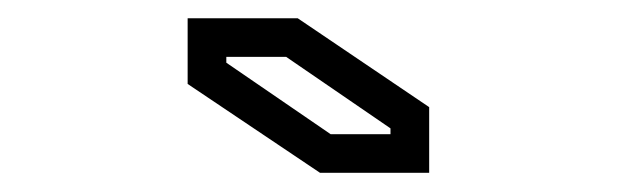

<svg xmlns="http://www.w3.org/2000/svg" viewBox="-20 -853 665 207"><path d="M182.3 -762.5 325 -666.7H442.7V-737.5L301 -833.3H182.3ZM401 -708.3H336.5L224 -785.4V-791.7H288.5L401 -714.6Z"/></svg>

Font: Sportrop
Style: Regular
Weight: 500
Version: Version 0.9